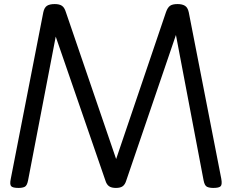

<svg xmlns="http://www.w3.org/2000/svg" viewBox="-20 -910 1140 944"><path d="M71 14Q43 14 35 5.5Q27 -3 33 -31L193 -850Q198 -873 211 -881.5Q224 -890 249 -890Q272 -890 284.5 -881.5Q297 -873 304 -850L551 -128L796 -850Q804 -873 816 -881.5Q828 -890 853 -890Q876 -890 889.5 -881.5Q903 -873 908 -850L1068 -31Q1073 -3 1065 5.5Q1057 14 1029 14Q1010 14 998 8.5Q986 3 981 -23L845 -738L601 -23Q595 -3 583.5 5.5Q572 14 550 14Q528 14 516 5.5Q504 -3 498 -23L254 -730L118 -23Q113 3 101.5 8.5Q90 14 71 14Z"/></svg>

Font: Playwrite IT Moderna
Style: Regular
Weight: 400
Designer: Veronika Burian, José Scaglione
Foundry: TypeTogether
Version: Version 1.002